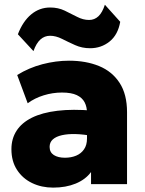

<svg xmlns="http://www.w3.org/2000/svg" viewBox="-20 -798 629 832"><path d="M210.5 15Q160 15 119 -4.8Q78 -24.5 53.8 -61.8Q29.5 -99 29.5 -151.5Q29.5 -197 51.8 -231.5Q74 -266 118.2 -288Q162.5 -310 228.8 -318Q295 -326 383 -318.5L384 -208Q343 -216 308.5 -217Q274 -218 248.5 -212.2Q223 -206.5 209 -194Q195 -181.5 195 -161.5Q195 -138 213.2 -126.2Q231.5 -114.5 261.5 -114.5Q288.5 -114.5 310 -123.5Q331.5 -132.5 344.2 -151Q357 -169.5 357 -198V-309Q357 -334.5 346.8 -354.5Q336.5 -374.5 312.8 -385.8Q289 -397 248.5 -397Q208.5 -397 169.5 -385Q130.5 -373 100 -350.5L54.5 -473Q105.5 -504.5 164 -519.8Q222.5 -535 279 -535Q352.5 -535 409.2 -511.8Q466 -488.5 498.2 -439Q530.5 -389.5 530.5 -311.5V0H374.5V-52.5Q350.5 -20 308 -2.5Q265.5 15 210.5 15ZM125 -576.5 57.5 -649.5Q79 -705.5 115 -735.5Q151 -765.5 197.5 -765.5Q232 -765.5 260.2 -752Q288.5 -738.5 314.2 -725Q340 -711.5 366 -711.5Q389.5 -711.5 406.5 -727.5Q423.5 -743.5 434.5 -777.5L501 -703.5Q491 -647 454.8 -618Q418.5 -589 370.5 -589Q335.5 -589 305.5 -602.5Q275.5 -616 248.8 -629.5Q222 -643 197 -643Q173 -643 155 -626.8Q137 -610.5 125 -576.5Z"/></svg>

Font: Geologica Cursive ExtraBold
Style: Regular
Weight: 800
Designer: Sindre Bremnes, Frode Helland
Foundry: Monokrom Skriftforlag AS
Version: Version 1.010;gftools[0.9.28]